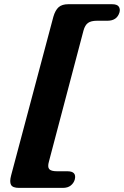

<svg xmlns="http://www.w3.org/2000/svg" viewBox="-20 -766 589 912"><path d="M376.5 -620.5 212.5 1Q205 27 213.8 37.2Q222.5 47.5 251 47.5H300Q345.5 47.5 335 87.5Q330 104 316 115.2Q302 126.5 278 126.5H70.5Q40.5 126.5 32.5 112.2Q24.5 98 33 66.5L233.5 -686.5Q242.5 -717.5 258.5 -731.8Q274.5 -746 304.5 -746H512Q536 -746 544 -734.8Q552 -723.5 547.5 -707Q535.5 -667.5 490.5 -667.5H441Q412.5 -667.5 398 -657Q383.5 -646.5 376.5 -620.5Z"/></svg>

Font: Fraunces 9pt S050 Black
Style: Italic
Weight: 900
Italic angle: -16°
Version: Version 1.000; ttfautohint (v1.8.3)